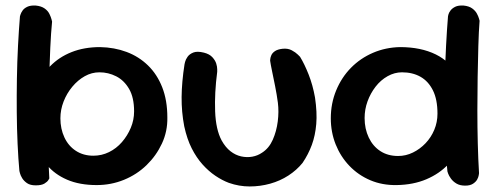

<svg xmlns="http://www.w3.org/2000/svg" viewBox="-20 -670 1791 693"><path d="M329 -2Q267 -2 222 -21.5Q177 -41 149.5 -74.5Q122 -108 108.5 -152.5Q95 -197 95 -247Q95 -304 112 -351Q129 -398 161 -431Q193 -464 238.5 -482Q284 -500 341 -500Q393 -499 437 -482.5Q481 -466 514 -434Q547 -402 565.5 -355Q584 -308 584 -246Q585 -196 564.5 -152Q544 -108 509 -74Q474 -40 427.5 -21Q381 -2 329 -2ZM109 -1Q89 -1 77.5 -9Q66 -17 60 -27Q54 -37 52 -45Q50 -53 50 -53Q46 -96 43.5 -150.5Q41 -205 40.5 -265Q40 -325 41 -386Q42 -447 45 -504.5Q48 -562 52 -611Q52 -611 54 -617.5Q56 -624 61.5 -632Q67 -640 78.5 -645.5Q90 -651 109 -650Q129 -648 141 -639.5Q153 -631 158.5 -619.5Q164 -608 166 -600Q168 -592 168 -592Q164 -552 161.5 -497.5Q159 -443 157 -381.5Q155 -320 154 -257Q153 -194 154 -134.5Q155 -75 158 -26Q158 -26 154.5 -20Q151 -14 140.5 -7.5Q130 -1 109 -1ZM317 -108Q347 -108 373.5 -121Q400 -134 420 -157Q440 -180 452 -208.5Q464 -237 464 -268Q464 -318 446 -349Q428 -380 399.5 -394.5Q371 -409 339 -409Q311 -409 286 -395Q261 -381 241 -357Q221 -333 209.5 -303.5Q198 -274 198 -243Q198 -205 212.5 -174Q227 -143 254 -125.5Q281 -108 317 -108Z M806 -10Q782 -19 757.5 -35.5Q733 -52 711 -76.5Q689 -101 672 -134.5Q655 -168 645 -214Q635 -266 635.5 -320Q636 -374 646 -438Q646 -438 648 -446.5Q650 -455 657 -465Q664 -475 678 -480.5Q692 -486 716 -480Q736 -475 746.5 -463.5Q757 -452 760.5 -440.5Q764 -429 764 -420Q764 -411 764 -411Q754 -334 756.5 -268Q759 -202 780 -163Q794 -138 812 -124Q830 -110 850.5 -105.5Q871 -101 890.5 -104.5Q910 -108 926 -119Q951 -135 964.5 -165.5Q978 -196 982.5 -231.5Q987 -267 983 -299Q979 -329 973 -359Q967 -389 962 -413Q957 -437 955 -451Q955 -451 955.5 -457Q956 -463 959.5 -471Q963 -479 972.5 -485.5Q982 -492 1000 -494Q1019 -496 1033 -488.5Q1047 -481 1055 -473Q1063 -465 1063 -465Q1079 -439 1094 -401Q1109 -363 1117 -318Q1125 -264 1121.5 -222.5Q1118 -181 1105.5 -147Q1093 -113 1072 -82Q1051 -56 1021 -36.5Q991 -17 955 -7Q919 3 881 3Q843 3 806 -10Z M1412 -2Q1360 -1 1316.5 -19.5Q1273 -38 1241 -71.5Q1209 -105 1191.5 -149Q1174 -193 1174 -243Q1174 -297 1193.5 -344Q1213 -391 1247 -425.5Q1281 -460 1326.5 -479.5Q1372 -499 1424 -500Q1499 -500 1553 -473.5Q1607 -447 1635.5 -391.5Q1664 -336 1664 -250Q1664 -200 1647 -155.5Q1630 -111 1598 -77Q1566 -43 1519 -23Q1472 -3 1412 -2ZM1417 -107Q1445 -107 1470.5 -119.5Q1496 -132 1516 -153Q1536 -174 1547.5 -201.5Q1559 -229 1559 -260Q1559 -311 1542.5 -344Q1526 -377 1497.5 -393Q1469 -409 1431 -409Q1404 -409 1379 -395Q1354 -381 1335.5 -357Q1317 -333 1306.5 -304Q1296 -275 1296 -244Q1296 -205 1311 -173.5Q1326 -142 1353 -124.5Q1380 -107 1417 -107ZM1659 0Q1640 0 1627.5 -7.5Q1615 -15 1607.5 -25.5Q1600 -36 1597.5 -43.5Q1595 -51 1595 -51Q1590 -94 1587.5 -148.5Q1585 -203 1584.5 -263.5Q1584 -324 1585.5 -385.5Q1587 -447 1590 -504.5Q1593 -562 1597 -611Q1597 -611 1598.5 -617.5Q1600 -624 1606 -632Q1612 -640 1623 -645.5Q1634 -651 1653 -650Q1673 -648 1684.5 -639.5Q1696 -631 1701.5 -620.5Q1707 -610 1709 -602.5Q1711 -595 1711 -595Q1708 -556 1706.5 -503.5Q1705 -451 1704 -391.5Q1703 -332 1703 -271Q1703 -210 1704.5 -152Q1706 -94 1709 -45Q1709 -45 1708 -38Q1707 -31 1702.5 -22.5Q1698 -14 1687.5 -7Q1677 0 1659 0Z"/></svg>

Font: Sour Gummy Medium
Style: Regular
Weight: 500
Designer: Stefie Justprince
Foundry: Eifetstype
Version: Version 1.000